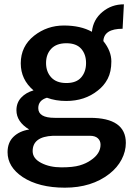

<svg xmlns="http://www.w3.org/2000/svg" viewBox="-20 -617 622 888"><path d="M15 87Q15 42 42.5 15.5Q70 -11 115 -18Q56 -54 56 -107Q56 -142 78 -165.5Q100 -189 135 -199Q76 -249 76 -324Q76 -403 138 -452Q198 -499 275.5 -499Q353 -499 405 -470Q411 -527 454 -562Q496 -597 553 -597L547 -484Q461 -484 458 -427Q495 -381 495 -333Q495 -285 478 -252.5Q461 -220 432 -198Q372 -150 286 -150Q237 -150 197 -165Q157 -153 157 -117Q157 -72 233 -72H396Q562 -72 562 44Q562 83 542.5 120.5Q523 158 486 187Q404 251 280 251Q160 251 85 202Q15 155 15 87ZM131 82Q131 116 170.5 136.5Q210 157 264 157Q318 157 348.5 148Q379 139 400 124Q445 94 445 52Q445 34 432.5 22.5Q420 11 396 11H225Q131 15 131 82ZM217 -391.5Q193 -366 193 -325.5Q193 -285 217 -259Q241 -233 287 -233Q333 -233 355.5 -259Q378 -285 378 -325.5Q378 -366 355.5 -391.5Q333 -417 287 -417Q241 -417 217 -391.5Z"/></svg>

Font: Karmilla
Style: Bold
Weight: 700
Designer: Jonathan Pinhorn
Version: Version 1.000